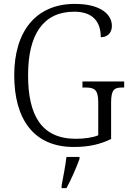

<svg xmlns="http://www.w3.org/2000/svg" viewBox="-20 -744 671 985"><path d="M358 10C435 10 493 -3 550 -31V-217C550 -286 567 -295 608 -295H617V-326H403V-295H417C463 -295 484 -286 484 -219V-50C456 -38 412 -32 369 -32C193 -32 124 -152 124 -358C124 -569 203 -684 361 -684C464 -684 497 -624 497 -553C530 -553 554 -574 554 -611C554 -671 495 -724 364 -724C165 -724 53 -584 53 -358C53 -134 152 10 358 10ZM296 208V221H321C344 180 373 113 388 71V61H321C315 109 305 161 296 208Z"/></svg>

Font: Noto Serif Myanmar SemiCondensed Light
Style: Regular
Weight: 300
Width: 4
Designer: Ben Mitchell and the Monotype Design Team
Foundry: Monotype Imaging Inc.
Version: Version 2.106